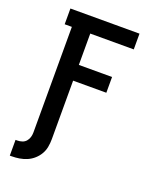

<svg xmlns="http://www.w3.org/2000/svg" viewBox="-171 -834 943 1157"><g transform="rotate(20 300.0 -256.0)"><path d="M36 223V122H47Q63 122 78 117Q93 112 103 100.5Q113 89 117.5 74Q122 59 122 43V-634H76V-735H519V-634H240V-433H453V-332H240V43Q240 68 235.5 93Q231 118 218.5 139.5Q206 161 187 178Q168 195 145 205Q122 215 97 219Q72 223 47 223Z"/></g></svg>

Font: Iosevka Book
Style: Bold
Weight: 700
Designer: Belleve Invis
Foundry: Belleve Invis
Version: Version 28.0.7; ttfautohint (v1.8.3)